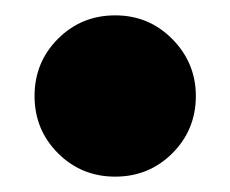

<svg xmlns="http://www.w3.org/2000/svg" viewBox="-20 -218 300 250"><path d="M235 -93Q235 -49 204.5 -18.5Q174 12 130 12Q86 12 55.5 -18.5Q25 -49 25 -93Q25 -137 55.5 -167.5Q86 -198 130 -198Q174 -198 204.5 -167Q235 -136 235 -93Z"/></svg>

Font: Arapey Black-Display
Style: Regular
Weight: 900
Designer: Eduardo Rodriguez Tunni
Foundry: Eduardo Rodriguez Tunni
Version: Version 4.000